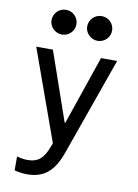

<svg xmlns="http://www.w3.org/2000/svg" viewBox="-104 -851 809 1124"><g transform="rotate(10 300.0 -289.0)"><path d="M62 112V195C90 202 114 205 138 205C237 205 296 155 336 41L542 -540H446L306 -131H302L160 -540H61L255 0L249 16C221 94 188 122 125 122C104 122 84 119 62 112ZM122 -709C122 -669 156 -636 196 -636C237 -636 270 -669 270 -709C270 -751 237 -783 196 -783C156 -783 122 -751 122 -709ZM334 -709C334 -669 368 -636 408 -636C449 -636 482 -669 482 -709C482 -751 449 -783 408 -783C368 -783 334 -751 334 -709Z"/></g></svg>

Font: CommitMono
Style: 500Regular
Weight: 500
Monospace: yes
Designer: Eigil Nikolajsen
Foundry: Eigil Nikolajsen
Version: Version 1.143